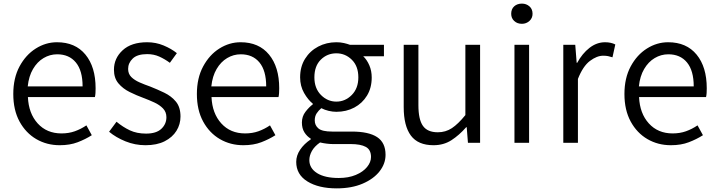

<svg xmlns="http://www.w3.org/2000/svg" viewBox="-20 -787 3957 1058"><path d="M309.1 13.2Q237.8 13.2 179.9 -20.5Q122.1 -54.2 87.6 -117.4Q53.2 -180.7 53.2 -269Q53.2 -356.9 87.6 -420.9Q122.1 -484.9 177 -519.5Q231.9 -554.2 293.9 -554.2Q395 -554.2 450.9 -486.1Q506.8 -418 506.8 -300.8Q506.8 -287.6 506.1 -274.7Q505.4 -261.7 502.9 -252H133.8Q137.7 -162.1 187.7 -106.9Q237.8 -51.8 318.8 -51.8Q358.9 -51.8 392.3 -63.7Q425.8 -75.7 456.1 -96.2L485.8 -42Q450.7 -19.5 408 -3.2Q365.2 13.2 309.1 13.2ZM132.8 -311H435.1Q435.1 -397.9 397.9 -442.9Q360.8 -487.8 294.9 -487.8Q254.9 -487.8 220 -467Q185.1 -446.3 161.9 -406.7Q138.7 -367.2 132.8 -311Z M781.7 13.2Q724.1 13.2 671.6 -8.1Q619.1 -29.3 581.1 -61L622.1 -116.2Q657.2 -86.9 695.6 -68.8Q733.9 -50.8 784.7 -50.8Q841.3 -50.8 869.1 -77.1Q897 -103.5 897 -141.1Q897 -169.9 878.2 -189.5Q859.4 -209 830.3 -222.4Q801.3 -235.8 771 -247.1Q732.4 -261.2 694.8 -279.8Q657.2 -298.3 632.6 -327.6Q607.9 -356.9 607.9 -402.8Q607.9 -465.8 655.8 -510Q703.6 -554.2 791 -554.2Q838.9 -554.2 881.6 -536.4Q924.3 -518.6 954.6 -494.1L916 -440.9Q888.2 -461.4 857.9 -475.1Q827.6 -488.8 791 -488.8Q736.8 -488.8 711.4 -464.4Q686 -439.9 686 -407.2Q686 -379.9 703.6 -362.5Q721.2 -345.2 749 -333Q776.9 -320.8 807.6 -310.1Q847.2 -294.4 885.7 -275.9Q924.3 -257.3 949.5 -226.8Q974.6 -196.3 974.6 -145Q974.6 -102.1 952.4 -66.2Q930.2 -30.3 887.2 -8.5Q844.2 13.2 781.7 13.2Z M1320.8 13.2Q1249.5 13.2 1191.7 -20.5Q1133.8 -54.2 1099.4 -117.4Q1064.9 -180.7 1064.9 -269Q1064.9 -356.9 1099.4 -420.9Q1133.8 -484.9 1188.7 -519.5Q1243.7 -554.2 1305.7 -554.2Q1406.7 -554.2 1462.6 -486.1Q1518.6 -418 1518.6 -300.8Q1518.6 -287.6 1517.8 -274.7Q1517.1 -261.7 1514.6 -252H1145.5Q1149.4 -162.1 1199.5 -106.9Q1249.5 -51.8 1330.6 -51.8Q1370.6 -51.8 1404.1 -63.7Q1437.5 -75.7 1467.8 -96.2L1497.6 -42Q1462.4 -19.5 1419.7 -3.2Q1377 13.2 1320.8 13.2ZM1144.5 -311H1446.8Q1446.8 -397.9 1409.7 -442.9Q1372.6 -487.8 1306.6 -487.8Q1266.6 -487.8 1231.7 -467Q1196.8 -446.3 1173.6 -406.7Q1150.4 -367.2 1144.5 -311Z M1835.4 251Q1735.8 251 1674.1 212.9Q1612.3 174.8 1612.3 105Q1612.3 70.3 1633.8 38.1Q1655.3 5.9 1692.4 -19V-22.9Q1671.4 -35.6 1657.5 -57.6Q1643.6 -79.6 1643.6 -111.8Q1643.6 -145.5 1663.3 -171.1Q1683.1 -196.8 1703.6 -211.9V-215.8Q1677.2 -236.8 1655.5 -274.9Q1633.8 -313 1633.8 -360.8Q1633.8 -419.4 1660.9 -462.9Q1688 -506.3 1733.4 -530.3Q1778.8 -554.2 1833.5 -554.2Q1856 -554.2 1875.2 -549.8Q1894.5 -545.4 1908.7 -540H2095.7V-477.1H1981.4Q2002 -457.5 2015.1 -427.2Q2028.3 -397 2028.3 -359.9Q2028.3 -302.7 2002.4 -260.3Q1976.6 -217.8 1932.4 -194.3Q1888.2 -170.9 1833.5 -170.9Q1813.5 -170.9 1791.5 -176Q1769.5 -181.2 1750.5 -190.9Q1735.4 -178.2 1724.9 -162.4Q1714.4 -146.5 1714.4 -123Q1714.4 -96.7 1734.6 -79.3Q1754.9 -62 1810.5 -62H1918.5Q2011.7 -62 2058.1 -31.5Q2104.5 -1 2104.5 65.9Q2104.5 115.2 2071.5 157.2Q2038.6 199.2 1978 225.1Q1917.5 251 1835.4 251ZM1833.5 -227.1Q1882.3 -227.1 1918.5 -263.7Q1954.6 -300.3 1954.6 -360.8Q1954.6 -422.4 1918.7 -457.8Q1882.8 -493.2 1833.5 -493.2Q1783.2 -493.2 1747.8 -458.3Q1712.4 -423.3 1712.4 -360.8Q1712.4 -300.3 1748.5 -263.7Q1784.7 -227.1 1833.5 -227.1ZM1846.7 193.8Q1900.4 193.8 1940.4 177Q1980.5 160.2 2002.4 133.5Q2024.4 106.9 2024.4 78.1Q2024.4 38.1 1995.8 22.5Q1967.3 6.8 1911.6 6.8H1812.5Q1799.8 6.8 1781 4.6Q1762.2 2.4 1743.7 -2Q1712.9 19.5 1698.7 44.9Q1684.6 70.3 1684.6 95.2Q1684.6 140.1 1727.3 167Q1770 193.8 1846.7 193.8Z M2368.7 13.2Q2283.7 13.2 2244.1 -40Q2204.6 -93.3 2204.6 -196.8V-540H2285.6V-207Q2285.6 -128.9 2310.5 -93.5Q2335.4 -58.1 2392.6 -58.1Q2435.5 -58.1 2470 -80.8Q2504.4 -103.5 2544.4 -152.8V-540H2625.5V0H2558.6L2551.8 -85.9H2548.8Q2510.3 -42 2467.5 -14.4Q2424.8 13.2 2368.7 13.2Z M2814.9 0V-540H2895.5V0ZM2856 -655.8Q2830.1 -655.8 2813.5 -671.4Q2796.9 -687 2796.9 -710.9Q2796.9 -737.3 2813.5 -752.2Q2830.1 -767.1 2856 -767.1Q2879.9 -767.1 2897.2 -752.2Q2914.6 -737.3 2914.6 -710.9Q2914.6 -687 2897.2 -671.4Q2879.9 -655.8 2856 -655.8Z M3084 0V-540H3149.9L3157.7 -440.9H3160.6Q3188.5 -492.2 3228.3 -523.2Q3268.1 -554.2 3314 -554.2Q3346.7 -554.2 3370.6 -542L3355 -471.2Q3341.3 -475.6 3330.3 -477.8Q3319.3 -480 3303.7 -480Q3269 -480 3230.7 -451.2Q3192.4 -422.4 3164.6 -352.1V0Z M3676.8 13.2Q3605.5 13.2 3547.6 -20.5Q3489.7 -54.2 3455.3 -117.4Q3420.9 -180.7 3420.9 -269Q3420.9 -356.9 3455.3 -420.9Q3489.7 -484.9 3544.7 -519.5Q3599.6 -554.2 3661.6 -554.2Q3762.7 -554.2 3818.6 -486.1Q3874.5 -418 3874.5 -300.8Q3874.5 -287.6 3873.8 -274.7Q3873 -261.7 3870.6 -252H3501.5Q3505.4 -162.1 3555.4 -106.9Q3605.5 -51.8 3686.5 -51.8Q3726.6 -51.8 3760 -63.7Q3793.5 -75.7 3823.7 -96.2L3853.5 -42Q3818.4 -19.5 3775.6 -3.2Q3732.9 13.2 3676.8 13.2ZM3500.5 -311H3802.7Q3802.7 -397.9 3765.6 -442.9Q3728.5 -487.8 3662.6 -487.8Q3622.6 -487.8 3587.6 -467Q3552.7 -446.3 3529.5 -406.7Q3506.3 -367.2 3500.5 -311Z"/></svg>

Font: `nÑOS CN Normal
Style: Regular
Weight: 350
Designer: Ryoko NISHIZUKA ?XZm?[P (kana & ideographs); Paul D. Hunt (Latin, Greek & Cyrillic); Wenlong ZHANG _ e??? (bopomofo); Sa
Foundry: Adobe Systems Incorporated
Version: Version 1.004 June 21, 2023